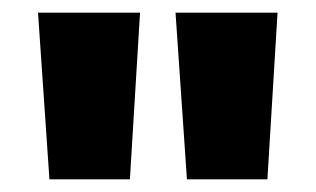

<svg xmlns="http://www.w3.org/2000/svg" viewBox="-20 -752 498 303"><path d="M58 -469 40 -732H201L185 -469ZM275 -469 257 -732H418L402 -469Z"/></svg>

Font: Special Gothic Extended Bold
Style: Regular
Weight: 700
Width: 7
Designer: Alistair McCready
Foundry: Monolith
Version: Version 1.000; ttfautohint (v1.8.4.7-5d5b)